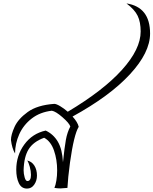

<svg xmlns="http://www.w3.org/2000/svg" viewBox="-20 -1098 897 1122"><path d="M404 -417Q434 -384 440 -357Q412 -312 389 -148Q377 -58 374 0Q340 3 334 3Q315 3 298 0Q305 -16 309.5 -43.5Q314 -71 314 -102Q314 -165 295.5 -218.5Q277 -272 238 -293Q175 -270 147.5 -226Q120 -182 118 -103Q118 -83 124 -61.5Q130 -40 140 -40Q161 -40 161 -76Q161 -98 154 -123.5Q147 -149 139 -160Q166 -154 181 -130Q196 -106 196 -72Q196 -42 180 -19Q164 4 138 4Q105 4 90 -28Q75 -60 75 -106Q75 -189 122 -253.5Q169 -318 247 -335Q292 -314 318 -270Q344 -226 348 -150Q357 -237 365 -281Q373 -325 391 -359Q384 -379 345 -413Q306 -447 283 -451Q214 -443 165.5 -405.5Q117 -368 92.5 -313.5Q68 -259 68 -201Q50 -231 44 -280Q44 -310 65 -356.5Q86 -403 142 -443.5Q198 -484 297 -491Q309 -491 331 -478Q353 -465 376 -445Q584 -569 693 -690Q802 -811 802 -914Q802 -969 784.5 -1005.5Q767 -1042 719 -1078Q857 -1057 857 -902Q857 -791 739 -663.5Q621 -536 404 -417Z"/></svg>

Font: Charmonman
Style: Regular
Weight: 400
Designer: Ekaluck Peanpanawate
Foundry: Cadson Demak Co.,Ltd.
Version: Version 1.000; ttfautohint (v1.6)